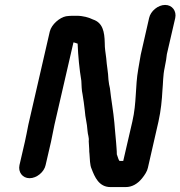

<svg xmlns="http://www.w3.org/2000/svg" viewBox="-20 -701 732 779"><path d="M165 -31 187 -126C191 -145 196 -172 201 -195L278 -529C285 -528 290 -525 295 -524C297 -472 302 -422 310 -373C311 -355 311 -335 315 -318C318 -298 322 -275 324 -253C326 -222 333 -203 335 -171C336 -154 342 -144 340 -128L342 -95C342 -89 342 -83 343 -77C345 -56 344 -32 352 -15C364 16 381 58 428 58H490C515 58 537 46 556 23C568 8 577 -6 580 -20L623 -208C633 -253 637 -296 639 -334C642 -364 641 -394 648 -426L654 -458C655 -467 656 -474 657 -481L691 -628C697 -656 679 -681 650 -681C621 -681 591 -656 585 -628L551 -479C548 -463 544 -438 541 -421C528 -348 535 -286 517 -208L480 -48H465C465 -49 465 -49 464 -49C459 -57 459 -62 455 -72C455 -73 455 -73 454 -74C454 -93 452 -106 451 -124L448 -157C447 -174 445 -185 444 -203C440 -249 431 -296 426 -343C424 -350 421 -366 420 -378C419 -408 413 -435 411 -465C408 -491 405 -502 405 -527C404 -572 397 -609 357 -622C341 -630 317 -637 291 -637H274C265 -637 256 -636 248 -635C222 -630 189 -602 182 -573L95 -195C90 -172 86 -146 81 -126L59 -31C53 -3 71 22 100 22C129 22 159 -3 165 -31Z"/></svg>

Font: Electronic
Style: HvIt
Weight: 900
Version: Version 1.011